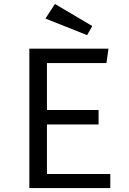

<svg xmlns="http://www.w3.org/2000/svg" viewBox="-20 -953 655 973"><path d="M519.5 -633.3H217.9V-395.4H479.5V-322.1H217.9V-71.3H539V0H128.7V-706.2H529.7ZM210.3 -859 258.5 -932.8 447.7 -821 421.5 -774.9Z"/></svg>

Font: Fira Code
Style: Regular
Weight: 400
Designer: Carrois Corporate, Edenspiekermann AG, Nikita Prokopov
Foundry: Carrois Corporate, Edenspiekermann AG, Nikita Prokopov
Version: Version 5.002